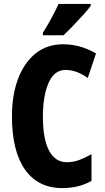

<svg xmlns="http://www.w3.org/2000/svg" viewBox="-20 -950 534 980"><path d="M314 -593Q257 -593 228 -527Q199 -461 199 -355Q199 -240 230.5 -181Q262 -122 321 -122Q355 -122 386 -134Q417 -146 447 -163V-27Q384 10 298 10Q174 10 107.5 -84.5Q41 -179 41 -356Q41 -464 72 -547Q103 -630 161.5 -677Q220 -724 302 -724Q391 -724 470 -677L428 -552Q401 -571 373 -582Q345 -593 314 -593ZM443 -920Q430 -902 406 -875.5Q382 -849 355 -820.5Q328 -792 304 -770H199V-783Q224 -823 244 -860Q264 -897 279 -930H443Z"/></svg>

Font: Noto Sans Lao Looped ExtraCondensed ExtraBold
Style: Regular
Weight: 800
Width: 2
Designer: Mark Frömberg, Ben Mitchell
Foundry: The Fontpad Ltd
Version: Version 1.002; ttfautohint (v1.8.4.7-5d5b)